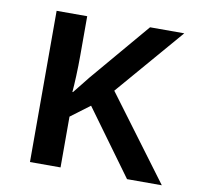

<svg xmlns="http://www.w3.org/2000/svg" viewBox="-66 -607 690 674"><g transform="rotate(10 279.5 -269.5)"><path d="M538 -539 331 -298 553 0H429L260 -232L192 -181V0H83V-539H192V-399Q192 -362 190.5 -326.5Q189 -291 187 -268H189Q201 -283 213.5 -298.5Q226 -314 237 -328L416 -539Z"/></g></svg>

Font: Noto Sans Medium
Style: Regular
Weight: 500
Designer: Monotype Design Team
Foundry: Monotype Imaging Inc.
Version: Version 2.007